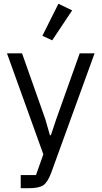

<svg xmlns="http://www.w3.org/2000/svg" viewBox="-20 -799 539 1019"><path d="M363 -744 257 -585 205 -609 290 -779ZM278 -165 403 -516H482L251 120Q233 168 210 184Q187 200 131 200H90V130H171L210 20L17 -516H97L221 -165L245 -81H250Z"/></svg>

Font: Aneliza
Style: Regular
Weight: 400
Designer: Mike Abbink, Paul van der Laan, Pieter van Rosmalen
Foundry: Bold Monday
Version: Version 3.0